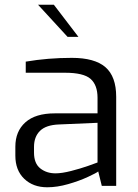

<svg xmlns="http://www.w3.org/2000/svg" viewBox="-20 -787 585 813"><path d="M45 -128V-166Q45 -231 87.5 -269Q130 -307 212 -307H393V-373Q393 -427 363.5 -453Q334 -479 255 -479H89V-526Q183 -542 284 -542Q381 -542 426.5 -502.5Q472 -463 472 -377V0H411L396 -61Q389 -55 352.5 -38Q316 -21 269 -7.5Q222 6 180 6Q120 6 82.5 -30Q45 -66 45 -128ZM393 -99V-267L230 -260Q175 -258 149.5 -233Q124 -208 124 -165V-141Q124 -95 150.5 -74Q177 -53 215 -53Q242 -53 281 -63Q320 -73 351.5 -84Q383 -95 393 -99ZM141 -767H208L312 -631H266Z"/></svg>

Font: Exo
Style: Regular
Weight: 400
Designer: Natanael Gama
Foundry: Natanael Gama
Version: Version 1.500; ttfautohint (v1.6)